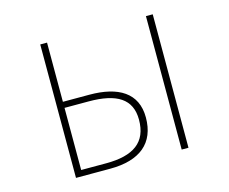

<svg xmlns="http://www.w3.org/2000/svg" viewBox="-101 -868 1203 1009"><g transform="rotate(-15 500.0 -363.0)"><path d="M194 0H380C543 0 631 -73 631 -212C631 -346 532 -404 375 -404H231V-726H194ZM231 -33V-371H362C515 -371 593 -323 593 -210C593 -87 516 -33 367 -33ZM769 0H806V-726H769Z"/></g></svg>

Font: Harano Aji Gothic CN ExtraLight
Style: Regular
Weight: 250
Foundry: Masamichi Hosoda
Version: HaranoAjiGothicCN-ExtraLight version 20230610;ttx 4.39.4